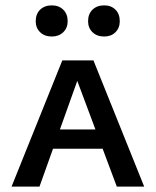

<svg xmlns="http://www.w3.org/2000/svg" viewBox="-20 -695 581 715"><path d="M23 0 212 -470H328L517 0H415L255 -428H280L127 0ZM123 -141 146 -213H373L407 -141ZM173 -559Q146 -559 129.5 -575Q113 -591 113 -616Q113 -643 129.5 -659Q146 -675 173 -675Q199 -675 215.5 -659Q232 -643 232 -616Q232 -591 215.5 -575Q199 -559 173 -559ZM368 -559Q341 -559 324.5 -575Q308 -591 308 -616Q308 -643 324.5 -659Q341 -675 368 -675Q394 -675 410 -659Q426 -643 426 -616Q426 -591 410 -575Q394 -559 368 -559Z"/></svg>

Font: Ysabeau SC SemiBold
Style: Regular
Weight: 600
Designer: Christian Thalmann (Catharsis Fonts)
Version: Version 2.001;gftools[0.9.30]; featfreeze: smcp